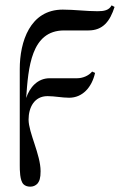

<svg xmlns="http://www.w3.org/2000/svg" viewBox="-20 -471 484 719"><path d="M409 -445 398 -451C388 -432 369 -429 345 -429C302 -429 259 -435 215 -435C92 -435 54 -314 54 -213V147C54 166 54 205 68 219C74 225 83 228 93 228C105 228 112 224 119 218C128 208 132 196 132 170C132 108 87 26 87 -23C87 -68 108 -111 158 -111C185 -111 212 -105 239 -105C289 -105 324 -144 336 -198L325 -203C312 -187 289 -178 269 -178H166C120 -178 91 -143 78 -104C86 -217 96 -357 220 -357H311C366 -357 392 -392 409 -445Z"/></svg>

Font: Libertinus Serif Display
Style: Regular
Weight: 400
Designer: Philipp H. Poll, Khaled Hosny
Foundry: Caleb Maclennan
Version: Version 7.050;RELEASE